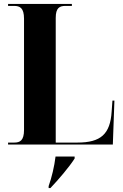

<svg xmlns="http://www.w3.org/2000/svg" viewBox="-20 -734 626 975"><path d="M21 0H553L561 -223H551L547 -168C540 -53 492 -10 373 -10H263V-643C263 -694 282 -704 313 -704H345V-714H21V-704H51C81 -704 102 -694 102 -639V-74C102 -20 81 -10 53 -10H21ZM227 211V221H236C277 178 331 115 359 71V61H262C256 111 243 166 227 211Z"/></svg>

Font: Noto Serif Display Condensed ExtraBold
Style: Regular
Weight: 800
Width: 3
Designer: Monotype Design Team
Foundry: Monotype Imaging Inc.
Version: Version 2.009